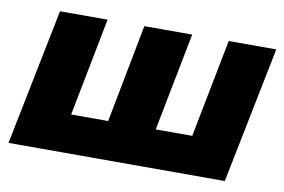

<svg xmlns="http://www.w3.org/2000/svg" viewBox="-63 -647 1112 751"><g transform="rotate(10 493.5 -271.0)"><path d="M379 -152 454 -542H644L568 -152H713L789 -542H978L869 0H10L119 -542H308L232 -152Z"/></g></svg>

Font: Montserrat ExtraBold
Style: Italic
Weight: 800
Italic angle: -11.3°
Designer: Julieta Ulanovsky
Foundry: Julieta Ulanovsky
Version: Version 9.000; ttfautohint (v1.8.4.7-5d5b)